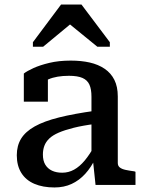

<svg xmlns="http://www.w3.org/2000/svg" viewBox="-20 -815 636 846"><path d="M400 -327V-269Q345 -262 305 -252Q265 -242 238.5 -230.5Q212 -219 197 -204.5Q182 -190 175.5 -172.5Q169 -155 169 -134Q169 -107 179.5 -89.5Q190 -72 209 -63Q228 -54 254 -54Q282 -54 306.5 -67.5Q331 -81 353.5 -108Q376 -135 399 -177L402 -120Q382 -78 355.5 -49Q329 -20 295.5 -4.5Q262 11 220 11Q169 11 131.5 -5Q94 -21 74 -53Q54 -85 54 -131Q54 -173 73 -204Q92 -235 133 -258Q174 -281 240 -297.5Q306 -314 400 -327ZM401 0 389 -114 383 -117V-389Q383 -422 374 -442Q365 -462 343.5 -471.5Q322 -481 284 -481Q229 -481 193.5 -465.5Q158 -450 141 -432Q139 -440 141.5 -448Q144 -456 150.5 -463.5Q157 -471 167 -476.5Q177 -482 191 -483V-367H85V-491Q99 -502 127.5 -515Q156 -528 197.5 -538Q239 -548 292 -548Q338 -548 375.5 -539.5Q413 -531 441 -512Q469 -493 484 -463Q499 -433 499 -390V-97Q499 -84 508 -77Q517 -70 533 -66.5Q549 -63 572 -60L577 -58V0ZM339 -795H249L125 -629V-609H170L327 -739L252 -737L409 -609H464V-629Z"/></svg>

Font: Roboto Serif 20pt Medium
Style: Regular
Weight: 500
Version: Version 1.008